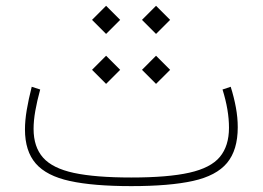

<svg xmlns="http://www.w3.org/2000/svg" viewBox="-20 -633 893 653"><path d="M462.9 -565.4 510.7 -613.3 558.6 -565.4 510.7 -517.6ZM293 -565.4 340.8 -613.3 388.7 -565.4 340.8 -517.6ZM293 -395.5 340.8 -443.4 388.7 -395.5 340.8 -347.7ZM462.9 -395.5 510.7 -443.4 558.6 -395.5 510.7 -347.7ZM764.6 -337.9Q775.9 -302.2 782.2 -267.8Q788.6 -233.4 788.6 -200.2Q788.6 -122.6 752.2 -78.9Q715.8 -35.2 636.2 -17.6Q556.6 0 426.3 0Q297.9 0 218 -17.3Q138.2 -34.7 101.6 -76.9Q64.9 -119.1 64.9 -192.9Q64.9 -223.1 71 -259.3Q77.1 -295.4 87.9 -337.9L116.7 -328.6Q106 -289.6 100.1 -256.1Q94.2 -222.7 94.2 -194.8Q94.2 -133.3 126.5 -96.9Q158.7 -60.5 231.4 -44.9Q304.2 -29.3 426.3 -29.3Q551.3 -29.3 624 -45.7Q696.8 -62 727.8 -99.4Q758.8 -136.7 758.8 -198.7Q758.8 -258.3 736.8 -328.6Z"/></svg>

Font: Estedad-FD Thin
Style: Regular
Weight: 100
Designer: Amin Abedi
Version: Version 7.3